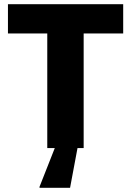

<svg xmlns="http://www.w3.org/2000/svg" viewBox="-20 -708 627 918"><path d="M206 0V-548H18V-688H569V-548H380V0ZM169 190V185L249 -18H353V-13L315 190Z"/></svg>

Font: Saira
Style: Bold
Weight: 700
Designer: Hector Gatti with collaboration of the Omnibus-Type team
Foundry: Omnibus-Type
Version: Version 1.100; ttfautohint (v1.8.3)